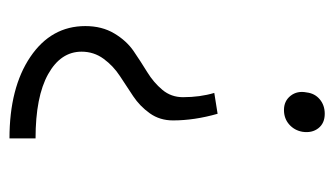

<svg xmlns="http://www.w3.org/2000/svg" viewBox="-170 -530 705 405"><g transform="rotate(-90 182.5 -327.5)"><path d="M93 -605V-660Q200 -660 265 -616Q330 -572 330 -500Q330 -465 314.5 -439Q299 -413 277 -398Q255 -383 233 -369.5Q211 -356 195.5 -337.5Q180 -319 180 -294Q180 -258 189 -228L145 -221Q131 -270 131 -315Q131 -343 146 -364Q161 -385 182 -399Q203 -413 224.5 -427Q246 -441 261 -461.5Q276 -482 276 -508Q276 -552 228.5 -578.5Q181 -605 93 -605ZM145 5Q125 5 114.5 -8.5Q104 -22 107 -42Q110 -59 122.5 -70Q135 -81 153 -81Q172 -81 183 -67Q194 -53 190 -33Q188 -16 175.5 -5.5Q163 5 145 5Z"/></g></svg>

Font: EauTest Semilight
Style: Italic
Weight: 300
Italic angle: -12°
Designer: Christian Thalmann (Catharsis Fonts)
Version: Version 0.001;PS 000.001;hotconv 1.0.88;makeotf.lib2.5.64775